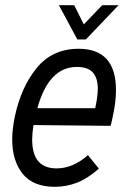

<svg xmlns="http://www.w3.org/2000/svg" viewBox="-20 -710 491 740"><path d="M427 -363Q427 -315 414 -258Q409 -233 406 -225L109 -228Q104 -195 104 -172Q104 -61 198 -61Q261 -61 319 -112L361 -60Q318 -22 277 -6Q236 10 191 10Q108 10 67.5 -40Q27 -90 27 -173Q27 -210 37 -260Q61 -374 121.5 -448Q182 -522 283 -522Q427 -522 427 -363ZM124 -293H347Q357 -340 357 -368Q357 -409 338 -430.5Q319 -452 276 -452Q168 -452 124 -293ZM207 -690H266L303 -616L374 -690H437L311 -558H278Z"/></svg>

Font: Decalotype
Style: Italic
Weight: 400
Italic angle: -12°
Designer: Alfredo Marco Pradil
Foundry: Alfredo Marco Pradil
Version: Version 1.0